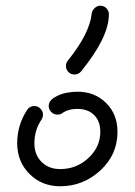

<svg xmlns="http://www.w3.org/2000/svg" viewBox="-20 -650 470 670"><path d="M100 -280Q112 -280 121 -271Q130 -262 130 -250Q130 -241 125 -233Q100 -196 100 -150Q100 -110 125 -85Q150 -60 190 -60Q247 -60 288.5 -98.5Q330 -137 330 -190Q330 -227 308.5 -248.5Q287 -270 250 -270Q218 -270 197 -255Q191 -250 180 -250Q168 -250 159 -259Q150 -268 150 -280Q150 -298 170 -310Q190 -322 211 -326Q232 -330 250 -330Q311 -330 350.5 -290.5Q390 -251 390 -190Q390 -110 330 -55Q270 0 190 0Q126 0 83 -43Q40 -86 40 -150Q40 -214 75 -267Q84 -280 100 -280ZM330 -630Q343 -630 351.5 -621Q360 -612 360 -600Q360 -520 263 -401Q254 -390 240 -390Q227 -390 218.5 -399Q210 -408 210 -420Q210 -430 217 -439Q293 -533 300 -603Q302 -614 310.5 -622Q319 -630 330 -630Z"/></svg>

Font: Pecita
Style: Book
Weight: 400
Width: 7
Version: Version 4.3